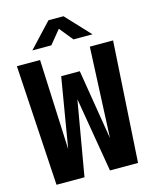

<svg xmlns="http://www.w3.org/2000/svg" viewBox="-131 -990 862 1077"><g transform="rotate(-15 300.0 -451.5)"><path d="M61 0 18.5 -700H153L176 -176L244 -581.5H352L418.5 -175L442 -700H577L534.5 0H371.5L299.5 -426L298.5 -434L297 -426L223.5 0ZM125 -763 256 -903H343.5L474.5 -763H364L300 -842L235.5 -763Z"/></g></svg>

Font: Trispace Condensed SemiBold
Style: Regular
Weight: 600
Width: 3
Designer: Tyler Finck
Foundry: Etcetera Type Company
Version: Version 1.210; ttfautohint (v1.8.3)